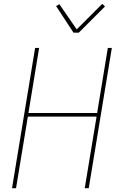

<svg xmlns="http://www.w3.org/2000/svg" viewBox="-20 -986 640 1006"><path d="M43 0 164 -735H185L129 -394H489L545 -735H566L445 0H424L486 -375H126L64 0ZM365 -815 274 -954 291 -964 382 -832 516 -966 530 -952 393 -815Z"/></svg>

Font: Iosevka Thin Extended Oblique
Style: Regular
Weight: 100
Width: 7
Italic angle: -9°
Monospace: yes
Designer: Belleve Invis
Foundry: Belleve Invis
Version: Version 32.5.0; ttfautohint (v1.8.4)